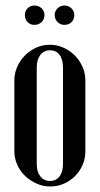

<svg xmlns="http://www.w3.org/2000/svg" viewBox="-20 -666 361 695"><path d="M160 -504Q186 -504 209.5 -493.5Q233 -483 250.5 -465.5Q268 -448 278.5 -424.5Q289 -401 289 -375V-118Q289 -92 279 -69Q269 -46 251.5 -28.5Q234 -11 211 -1Q188 9 162 9Q136 9 112.5 -1.5Q89 -12 71 -29Q53 -46 42.5 -69.5Q32 -93 32 -118V-375Q32 -401 42.5 -424.5Q53 -448 70.5 -465.5Q88 -483 111 -493.5Q134 -504 160 -504ZM161 -484Q139 -484 126 -467Q113 -450 113 -422V-72Q113 -44 126 -27.5Q139 -11 161 -11Q183 -11 195.5 -27.5Q208 -44 208 -72V-422Q208 -451 195.5 -467.5Q183 -484 161 -484ZM70 -612Q70 -626 80 -636Q90 -646 104 -646Q120 -646 130.5 -636Q141 -626 141 -612Q141 -596 130.5 -586Q120 -576 104 -576Q90 -576 80 -586Q70 -596 70 -612ZM178 -612Q178 -626 188.5 -636Q199 -646 213 -646Q228 -646 238.5 -636Q249 -626 249 -612Q249 -596 239 -586Q229 -576 213 -576Q199 -576 188.5 -586Q178 -596 178 -612Z"/></svg>

Font: Moniqa SemBd Narrow Heading
Style: Regular
Weight: 600
Width: 4
Designer: Rajesh Rajput
Foundry: Rajesh Rajput
Version: Version 1.000